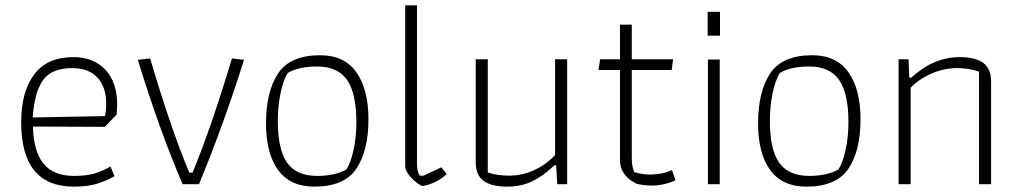

<svg xmlns="http://www.w3.org/2000/svg" viewBox="-20 -687 3797 716"><path d="M59 -231Q59 -345 107.5 -409.5Q156 -474 253 -474Q329 -474 373 -427Q417 -380 417 -296Q417 -286 415 -260L371 -214L103 -215Q105 -123 142 -77Q179 -31 256 -31Q300 -31 330.5 -39.5Q361 -48 392 -66L407 -30Q373 -11 339 -1Q305 9 255 9Q59 9 59 -231ZM371 -254Q376 -272 376 -301Q376 -362 343.5 -397.5Q311 -433 249 -433Q172 -433 140 -387.5Q108 -342 102 -249Z M494 -464 540 -469Q616 -210 686 -43H698Q765 -204 845 -469L890 -464Q814 -222 722 0H661Q574 -203 494 -464Z M972 -227Q972 -345 1017 -413Q1062 -481 1174 -481Q1264 -481 1309 -417.5Q1354 -354 1354 -242Q1354 -125 1309 -58Q1264 9 1152 9Q1062 9 1017 -53Q972 -115 972 -227ZM1272 -55Q1289 -83 1299 -130.5Q1309 -178 1309 -231Q1309 -338 1274.5 -388.5Q1240 -439 1162 -439Q1094 -439 1053 -415Q1036 -387 1026 -338.5Q1016 -290 1016 -236Q1016 -130 1050.5 -80.5Q1085 -31 1163 -31Q1229 -31 1272 -55Z M1491 -69V-667H1535V-80Q1535 -62 1537 -52.5Q1539 -43 1545 -32H1560L1626 -63L1646 -38Q1608 -2 1554 7Q1531 -5 1511 -27Q1491 -49 1491 -69Z M1754 -82V-466H1799V-44Q1834 -32 1878 -32Q1929 -32 1974 -53.5Q2019 -75 2050 -109V-466H2095V0H2058L2054 -71H2048Q2006 -31 1965 -11Q1924 9 1871 9Q1813 9 1783.5 -12.5Q1754 -34 1754 -82Z M2353 -2Q2292 -33 2292 -89V-426H2212L2218 -466H2292V-595H2336V-466H2490L2485 -426H2336V-101Q2336 -81 2338 -70Q2340 -59 2345 -45Q2376 -36 2406 -36Q2426 -36 2448 -40.5Q2470 -45 2486 -53L2499 -15Q2484 -7 2459.5 -1Q2435 5 2413 5Q2380 5 2353 -2Z M2619 -643H2665V-554H2619ZM2620 -465H2664V0H2620Z M2807 -227Q2807 -345 2852 -413Q2897 -481 3009 -481Q3099 -481 3144 -417.5Q3189 -354 3189 -242Q3189 -125 3144 -58Q3099 9 2987 9Q2897 9 2852 -53Q2807 -115 2807 -227ZM3107 -55Q3124 -83 3134 -130.5Q3144 -178 3144 -231Q3144 -338 3109.5 -388.5Q3075 -439 2997 -439Q2929 -439 2888 -415Q2871 -387 2861 -338.5Q2851 -290 2851 -236Q2851 -130 2885.5 -80.5Q2920 -31 2998 -31Q3064 -31 3107 -55Z M3331 -466H3368L3371 -397H3378Q3461 -474 3559 -474Q3617 -474 3646.5 -452.5Q3676 -431 3676 -383V0H3631V-420Q3593 -433 3550 -433Q3501 -433 3454.5 -413Q3408 -393 3376 -360V0H3331Z"/></svg>

Font: Athiti Light
Style: Regular
Weight: 300
Designer: CadsonDemak Team
Foundry: CadsonDemak
Version: Version 1.033